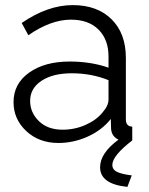

<svg xmlns="http://www.w3.org/2000/svg" viewBox="-20 -550 585 752"><path d="M498 0Q420 60 420 96Q420 114 438 123Q456 132 496 137L479 182Q372 171 372 105Q372 50 444 -3Q417 -16 415 -46L414 -84Q379 -40 323.5 -15Q268 10 209 10Q133 10 83 -36.5Q33 -83 33 -150Q33 -222 94 -265.5Q155 -309 253 -309Q336 -309 405 -285V-329Q405 -395 366 -434Q327 -473 258 -473Q179 -473 91 -412L65 -460Q167 -530 265 -530Q361 -530 417 -474.5Q473 -419 473 -323V-82Q473 -55 498 -54ZM405 -160V-236Q338 -263 261 -263Q187 -263 142.5 -233.5Q98 -204 98 -155Q98 -109 132.5 -75.5Q167 -42 225 -42Q273 -42 315.5 -61Q358 -80 382 -110Q405 -136 405 -160Z"/></svg>

Font: Raleway-v4020
Style: Regular
Weight: 400
Designer: Matt McInerney, Pablo Impallari, Rodrigo Fuenzalida
Foundry: Matt McInerney, Pablo Impallari, Rodrigo Fuenzalida
Version: Version 4.020;PS 004.020;hotconv 1.0.88;makeotf.lib2.5.64775